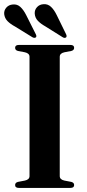

<svg xmlns="http://www.w3.org/2000/svg" viewBox="-30 -920 427 940"><path d="M262.5 -58Q262.5 -41 285 -36L319 -29.5Q333 -26 333 -14Q333 0 314.5 0H62.5Q44 0 44 -14Q44 -26 58 -29.5L92 -36Q114.5 -41 114.5 -58V-642Q114.5 -659 92 -664L58 -670.5Q44 -674 44 -686Q44 -700 62.5 -700H314.5Q333 -700 333 -686Q333 -674 319 -670.5L285 -664Q262.5 -659 262.5 -642ZM248 -845.5 293.5 -752.5Q298.5 -742 293.5 -737Q286.5 -731.5 276.5 -738L191 -791.5Q169.5 -803.5 155.5 -818Q141.5 -832.5 140 -853.5Q139 -871.5 151.2 -885Q163.5 -898.5 183.5 -899.5Q204.5 -901 220 -886.2Q235.5 -871.5 248 -845.5ZM98.5 -845.5 145 -753Q150.5 -742.5 146 -737.5Q139.5 -732 129 -737.5L43 -790.5Q21.5 -802 7.2 -816.2Q-7 -830.5 -9.5 -851Q-11 -869 1 -882.8Q13 -896.5 32.5 -898Q54 -900.5 69.8 -886Q85.5 -871.5 98.5 -845.5Z"/></svg>

Font: Fraunces 72pt S000 SemiBold
Style: Regular
Weight: 600
Version: Version 1.000; ttfautohint (v1.8.3)